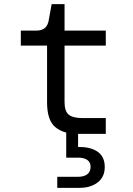

<svg xmlns="http://www.w3.org/2000/svg" viewBox="-20 -643 640 922"><path d="M352 0Q284 0 245 -33Q206 -66 206 -152V-424H80V-496H155Q206 -496 214 -546L228 -623H290V-496H488V-424H290V-152Q290 -110 309.5 -93Q329 -76 377 -76H488V0ZM255 259V206H355Q383 206 399 194Q415 182 415 158Q415 136 399 125Q383 114 355 114H298V-7H355V63H364Q417 63 450 86.5Q483 110 483 159Q483 207 449 233Q415 259 363 259Z"/></svg>

Font: DM Mono
Style: Regular
Weight: 400
Designer: Colophon Foundry
Foundry: Colophon Foundry
Version: Version 1.000; ttfautohint (v1.8.2.53-6de2)